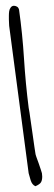

<svg xmlns="http://www.w3.org/2000/svg" viewBox="-20 -644 187 664"><path d="M10.7 -577.1V-589.8Q10.7 -597.7 11.7 -605Q12.7 -612.3 17.1 -618.2Q21.5 -624 28.3 -624Q33.2 -624 38.6 -621.1Q43.9 -618.2 45.9 -610.4Q57.6 -527.3 63 -441.4Q68.4 -355.5 79.1 -271.5Q82 -256.8 85.4 -231Q88.9 -205.1 92.8 -179.7Q96.7 -154.3 99.1 -135.3Q101.6 -116.2 102.5 -113.3Q102.5 -110.4 106 -100.6Q109.4 -90.8 113.8 -79.1Q118.2 -67.4 121.1 -57.6Q124 -47.9 125 -44.9Q125 -43.9 125.5 -39.6Q126 -35.2 126 -33.2Q126 -21.5 122.1 -14.2Q118.2 -6.8 102.5 0Q90.8 -4.9 85.9 -21Q81.1 -37.1 79.1 -44.9L11.7 -554.7Q11.7 -556.6 11.2 -564.9Q10.7 -573.2 10.7 -577.1Z"/></svg>

Font: Waiting for the Sunrise
Style: Regular
Weight: 300
Version: Version 1.001 2001